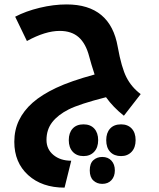

<svg xmlns="http://www.w3.org/2000/svg" viewBox="-20 -525 723 871"><path d="M272.9 326.2Q170.4 326.2 107.7 269.3Q44.9 212.4 44.9 118.2Q44.9 64.9 66.2 20.8Q87.4 -23.4 128.2 -59.3Q168.9 -95.2 234.4 -126.2Q299.8 -157.2 409.2 -187Q393.6 -234.4 384.8 -268.1Q369.6 -327.1 337.2 -356Q304.7 -384.8 251 -384.8Q185.5 -384.8 102.1 -338.9L48.8 -449.2Q97.2 -474.6 160.2 -489.7Q223.1 -504.9 282.2 -504.9Q481 -504.9 514.2 -312Q531.2 -217.8 554 -173.6Q576.7 -129.4 618.2 -98.1L542 0Q493.2 -38.6 460.9 -84Q340.3 -53.2 291.5 -28.6Q242.7 -3.9 216.8 29.5Q190.9 63 190.9 109.9Q190.9 151.9 222.4 178Q253.9 204.1 303.2 204.1ZM443.8 309.1Q419.9 309.1 403.6 293.9Q387.2 278.8 387.2 248Q387.2 216.3 403.6 201.7Q419.9 187 443.8 187Q470.2 187 485.6 203.9Q501 220.7 501 248Q501 275.4 485.6 292.2Q470.2 309.1 443.8 309.1ZM358.9 183.1Q328.1 183.1 310.1 163.6Q292 144 292 110.8Q292 77.6 309.6 58.3Q327.1 39.1 358.9 39.1Q390.1 39.1 407.7 58.3Q425.3 77.6 425.3 110.8Q425.3 144.5 407 163.8Q388.7 183.1 358.9 183.1ZM529.3 183.1Q498 183.1 480 164.1Q461.9 145 461.9 110.8Q461.9 77.6 479.5 58.3Q497.1 39.1 529.3 39.1Q559.6 39.1 577.4 58.1Q595.2 77.1 595.2 110.8Q595.2 144.5 576.9 163.8Q558.6 183.1 529.3 183.1Z"/></svg>

Font: Noto Sans Kufi Arabic
Style: Bold
Weight: 700
Designer: Monotype Design team
Foundry: Monotype Imaging Inc.
Version: Version 1.02